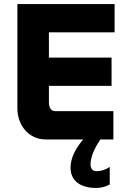

<svg xmlns="http://www.w3.org/2000/svg" viewBox="-20 -690 640 950"><path d="M66 -670V-153C66 -75 118 0 207 0H392C352 45 329 95 329 139C329 203 375 240 456 240C478 240 503 234 523 223V136C502 150 480 157 457 157C438 157 428 143 428 123C428 90 445 46 477 0H541V-140H253C233 -140 222 -157 222 -185V-265H532V-405H222V-530H547V-670Z"/></svg>

Font: LT Wave Mono Black
Style: Regular
Weight: 900
Designer: Daniel Lyons
Version: Version 2.5 (Glyphs App)